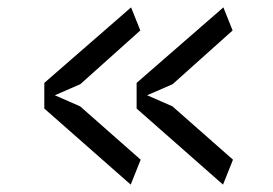

<svg xmlns="http://www.w3.org/2000/svg" viewBox="-20 -533 740 520"><path d="M335 -513 360 -450.5 197.5 -305 128.5 -275 197 -245 361 -100.5 334 -33 100 -239V-308.5ZM585 -513 610 -450.5 447.5 -305 378.5 -275 447 -245 611 -100.5 584 -33 350 -239V-308.5Z"/></svg>

Font: B612
Style: Regular
Weight: 400
Designer: Nicolas Chauveau, Thomas Paillot, Jonathan Favre-Lamarine, Jean-Luc Vinot
Foundry: AIRBUS
Version: Version 1.008